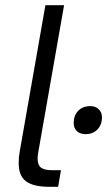

<svg xmlns="http://www.w3.org/2000/svg" viewBox="-20 -720 424 740"><path d="M52 -92Q52 -115 56 -136L155 -700H227L128 -136Q125 -121 125 -109Q125 -84 138 -74Q151 -64 181 -64H215L204 0H170Q109 0 80.5 -21Q52 -42 52 -92ZM264 -246Q264 -275 281.5 -293Q299 -311 328 -311Q348 -311 360.5 -299Q373 -287 373 -268Q373 -239 355.5 -221Q338 -203 310 -203Q289 -203 276.5 -214.5Q264 -226 264 -246Z"/></svg>

Font: Bai Jamjuree
Style: Italic
Weight: 400
Italic angle: -10°
Version: Version 1.000; ttfautohint (v1.6)